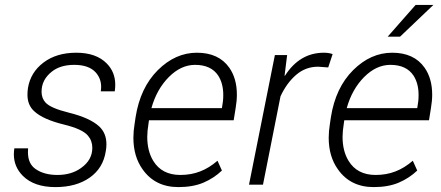

<svg xmlns="http://www.w3.org/2000/svg" viewBox="-20 -753 1800 783"><path d="M206 10Q119 10 73 -36Q36.5 -73 36.5 -123.5Q36.5 -135 38.5 -148H94.5L94 -132Q94 -86 124 -64.5Q159 -39.5 214 -39.5Q271 -39.5 310 -67.5Q356.5 -100 356.5 -150Q356.5 -179 338.5 -200Q316 -226.5 243 -244.5Q156.5 -265.5 120.5 -298.5Q91.5 -324 92 -368Q92 -380 94 -394Q104.5 -458 157.5 -498Q210.5 -538 291 -538Q372.5 -538 415.5 -494Q450 -459 450 -407.5Q450 -394.5 448 -380.5H391Q392.5 -390.5 392.5 -399Q392.5 -432.5 370.5 -457.5Q342.5 -488.5 283 -488.5Q226 -488.5 191.5 -461Q149.5 -428 149.5 -379Q149.5 -352.5 165.5 -335Q186 -312 261 -293.5Q347.5 -272 385 -237Q414.5 -209 414 -163.5Q414 -151 411.5 -137Q401 -67.5 346 -28.8Q291 10 206 10Z M707.5 10Q612.5 10 561.5 -62.5Q524 -115 524 -191Q524 -218.5 529 -248.5L533 -275.5Q552 -395.5 623.5 -466.8Q695 -538 783 -538Q872 -538 915 -477Q946 -433 946 -367Q946 -341.5 941 -312.5L933 -262.5H587.5L586 -252Q580.5 -217.5 580.5 -195Q580.5 -137 605 -97Q640 -39.5 715.5 -39.5Q759 -39.5 796 -53.8Q833 -68 867 -97.5L885 -57.5Q852.5 -26.5 809.8 -8.2Q767 10 707.5 10ZM885 -312Q888 -329 889.2 -340.2Q890.5 -351.5 890.5 -366Q890.5 -412.5 870 -444.5Q841 -488.5 775.5 -488.5Q718 -488.5 668.5 -438.8Q619 -389 597.5 -312Z M1052.5 0H995.5L1101 -528.5H1151L1140.5 -444.5L1142 -444Q1202 -538 1301 -538Q1320.5 -538 1336.5 -532.5L1318.5 -478L1277.5 -481Q1226.5 -481 1188 -448Q1149.5 -415 1124 -360.5Z M1504 10Q1409 10 1358 -62.5Q1320.5 -115 1320.5 -191Q1320.5 -218.5 1325.5 -248.5L1329.5 -275.5Q1348.5 -395.5 1420 -466.8Q1491.5 -538 1579.5 -538Q1668.5 -538 1711.5 -477Q1742.5 -433 1742.5 -367Q1742.5 -341.5 1737.5 -312.5L1729.5 -262.5H1384L1382.5 -252Q1377 -217.5 1377 -195Q1377 -137 1401.5 -97Q1436.5 -39.5 1512 -39.5Q1555.5 -39.5 1592.5 -53.8Q1629.5 -68 1663.5 -97.5L1681.5 -57.5Q1649 -26.5 1606.2 -8.2Q1563.5 10 1504 10ZM1681.5 -312Q1684.5 -329 1685.8 -340.2Q1687 -351.5 1687 -366Q1687 -412.5 1666.5 -444.5Q1637.5 -488.5 1572 -488.5Q1514.5 -488.5 1465 -438.8Q1415.5 -389 1394 -312ZM1611.5 -603.5H1561L1675 -733H1747.5Z"/></svg>

Font: Roberto Sans Light
Style: Italic
Weight: 300
Italic angle: -11°
Designer: Google
Version: Version 1.00;June 11, 2020;FontCreator 12.0.0.2522 64-bit; t